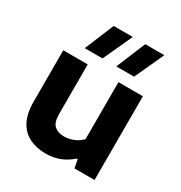

<svg xmlns="http://www.w3.org/2000/svg" viewBox="-188 -942 1023 1085"><g transform="rotate(30 323.0 -399.5)"><path d="M266 9Q206 9 159.8 -13.5Q113.5 -36 87.2 -85Q61 -134 61 -214V-546.5H220.5V-224Q220.5 -168.5 244 -147.5Q267.5 -126.5 307 -126.5Q337 -126.5 368 -138.8Q399 -151 421 -175V-546.5H580.5V0H449.5L439 -54.5H432.5Q362.5 9 266 9ZM366 -617.5 445 -808H569.5L482 -617.5ZM160 -617.5 239 -808H363.5L276 -617.5Z"/></g></svg>

Font: Encode Sans Semi Expanded
Style: Bold
Weight: 700
Width: 6
Designer: Multiple Designers
Foundry: Impallari Type
Version: Version 3.000; ttfautohint (v1.8.3) -l 8 -r 50 -G 200 -x 14 